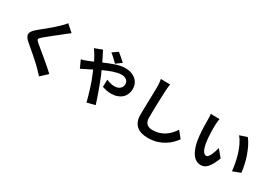

<svg xmlns="http://www.w3.org/2000/svg" viewBox="14 -1797 3972 2839"><g transform="rotate(30 2000.0 -377.0)"><path d="M732 -718Q709 -701 685.5 -683Q662 -665 645 -651Q621 -631 586.5 -604Q552 -577 515 -548Q478 -519 443.5 -490.5Q409 -462 384 -441Q364 -424 354.5 -412.5Q345 -401 345 -390.5Q345 -380 355.5 -368Q366 -356 386 -339Q414 -315 460.5 -277.5Q507 -240 558.5 -196.5Q610 -153 661 -109.5Q712 -66 749 -30L634 76Q613 53 590.5 30Q568 7 547 -16Q527 -37 491 -70Q455 -103 413 -140Q371 -177 328 -213.5Q285 -250 251 -279Q214 -310 197 -337Q180 -364 181.5 -389.5Q183 -415 203 -441.5Q223 -468 260 -499Q289 -523 327 -554Q365 -585 404 -617.5Q443 -650 479 -681.5Q515 -713 540 -738Q561 -758 582.5 -781Q604 -804 616 -821Z M1513 -648Q1500 -661 1483.5 -677Q1467 -693 1450 -709Q1433 -725 1416 -740Q1399 -755 1384 -766L1475 -830Q1488 -820 1505.5 -806Q1523 -792 1541 -776Q1559 -760 1576.5 -744.5Q1594 -729 1607 -716ZM1256 -740Q1259 -733 1264.5 -723Q1270 -713 1275.5 -701.5Q1281 -690 1286.5 -680Q1292 -670 1296 -663Q1307 -641 1319 -617.5Q1331 -594 1342 -569Q1432 -609 1519.5 -639Q1607 -669 1683 -669Q1741 -669 1786.5 -652.5Q1832 -636 1863.5 -608Q1895 -580 1912 -542Q1929 -504 1929 -461Q1929 -409 1912 -367Q1895 -325 1862.5 -296Q1830 -267 1784.5 -251Q1739 -235 1682 -235Q1642 -235 1600 -243.5Q1558 -252 1530 -263L1533 -387Q1566 -373 1601.5 -363.5Q1637 -354 1669 -354Q1726 -354 1762 -382.5Q1798 -411 1798 -465Q1798 -503 1767.5 -530Q1737 -557 1680 -557Q1651 -557 1617 -550Q1583 -543 1545.5 -530.5Q1508 -518 1468.5 -501.5Q1429 -485 1389 -467L1417 -406Q1434 -365 1456 -308.5Q1478 -252 1499.5 -191.5Q1521 -131 1540.5 -74Q1560 -17 1573 25L1436 60Q1424 14 1409 -39.5Q1394 -93 1377 -147.5Q1360 -202 1341 -254.5Q1322 -307 1303 -351L1277 -412Q1223 -386 1178 -362Q1133 -338 1101 -324L1043 -451Q1072 -458 1100.5 -467.5Q1129 -477 1141 -483Q1163 -491 1185 -500.5Q1207 -510 1230 -520Q1219 -543 1208 -563.5Q1197 -584 1186 -604Q1175 -623 1159 -647Q1143 -671 1128 -691Z M2373 -790Q2368 -758 2364.5 -723Q2361 -688 2360 -658Q2358 -618 2356 -560Q2354 -502 2352 -439Q2350 -376 2349 -314.5Q2348 -253 2348 -207Q2348 -169 2358.5 -144Q2369 -119 2387.5 -103.5Q2406 -88 2430.5 -81.5Q2455 -75 2484 -75Q2545 -75 2596 -91.5Q2647 -108 2688.5 -135.5Q2730 -163 2763 -199.5Q2796 -236 2823 -277L2913 -166Q2889 -131 2850.5 -91Q2812 -51 2758.5 -17.5Q2705 16 2636.5 38Q2568 60 2483 60Q2422 60 2373 46.5Q2324 33 2289 3.5Q2254 -26 2235 -71.5Q2216 -117 2216 -180Q2216 -230 2217.5 -299Q2219 -368 2221 -437Q2223 -506 2224.5 -566Q2226 -626 2226 -658Q2226 -693 2223 -728Q2220 -763 2213 -792Z M3262 -712Q3259 -699 3257 -682.5Q3255 -666 3253.5 -649Q3252 -632 3251 -617Q3250 -602 3250 -592Q3249 -544 3250 -490Q3251 -436 3256 -382Q3261 -328 3269.5 -284Q3278 -240 3291 -208.5Q3304 -177 3321.5 -159.5Q3339 -142 3362 -142Q3380 -142 3395.5 -161.5Q3411 -181 3424.5 -210Q3438 -239 3449 -273Q3460 -307 3467 -336L3567 -216Q3542 -151 3518 -107Q3494 -63 3468.5 -35Q3443 -7 3416 5Q3389 17 3359 17Q3318 17 3281 -2.5Q3244 -22 3213.5 -65.5Q3183 -109 3160.5 -178Q3138 -247 3128 -347Q3125 -381 3122.5 -418.5Q3120 -456 3119 -492Q3118 -528 3117.5 -559.5Q3117 -591 3117 -614Q3117 -635 3116 -663Q3115 -691 3110 -714ZM3757 -691Q3792 -648 3823.5 -585Q3855 -522 3879 -452Q3903 -382 3918.5 -312Q3934 -242 3938 -185L3807 -135Q3801 -195 3788 -265.5Q3775 -336 3753.5 -406Q3732 -476 3701.5 -539.5Q3671 -603 3631 -649Z"/></g></svg>

Font: SpoqaHanSans-Bold
Style: Regular
Weight: 700
Designer: [Spoqa Han Sans] Dong-huui Kim \uAE40 \uB3D9 \uD718   [Noto Sans] Ryoko NISHIZUKA \u897F \u585A \u6DBC \u5B50  (kana & i
Foundry: Spoqa (http://www.spoqa-han-sans.com)
Version: Version 2.000